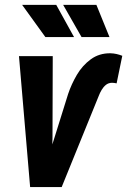

<svg xmlns="http://www.w3.org/2000/svg" viewBox="-20 -755 514 775"><path d="M202.1 -206.5 254.9 -375.5Q268.1 -415 290.3 -452.9Q312.5 -490.7 346.4 -515.6Q380.4 -540.5 425.8 -540Q439 -539.6 450.7 -536.9Q462.4 -534.2 473.6 -529.8L450.7 -418.5Q446.3 -419.4 441.4 -420.2Q436.5 -420.9 431.6 -420.9Q417.5 -420.4 407.5 -412.4Q397.5 -404.3 390.4 -392.3Q383.3 -380.4 378.9 -368.7L229 0H137.2ZM192.9 -528.3 191.9 -199.2 187.5 0H101.6L56.6 -528.3ZM278.8 -605.5 207 -735.4H69.3L163.1 -605.5ZM421.9 -605.5 369.1 -735.4H234.9L309.1 -605.5Z"/></svg>

Font: Roboto Condensed
Style: Bold Italic
Weight: 700
Italic angle: -12°
Designer: Christian Robertson
Foundry: Google
Version: Version 3.0